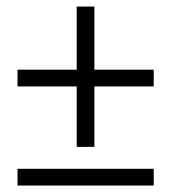

<svg xmlns="http://www.w3.org/2000/svg" viewBox="-20 -574 530 594"><path d="M34.2 -306.6V-358.4H217.3V-553.7H272V-358.4H455.6V-306.6H272V-119.6H217.3V-306.6ZM455.6 -51.8V0H34.2V-51.8Z"/></svg>

Font: Varta
Style: Light
Weight: 300
Designer: Joana Correia, Viktoriya Grabowska, Eben Sorkin
Foundry: Sorkin Type
Version: Version 1.002; ttfautohint (v1.3) -l 8 -r 24 -G 200 -x 12 -H